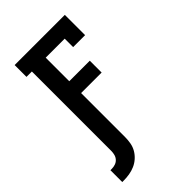

<svg xmlns="http://www.w3.org/2000/svg" viewBox="-279 -835 1158 1158"><g transform="rotate(-45 300.0 -256.0)"><path d="M45 223V122H57Q72 122 87 117Q102 112 112.5 100.5Q123 89 127 74Q131 59 131 43V-634H85V-735H513V-562H411V-634H249V-433H424V-332H249V43Q249 68 244.5 93Q240 118 227.5 139.5Q215 161 196 178Q177 195 154 205Q131 215 106.5 219Q82 223 57 223Z"/></g></svg>

Font: Iosevka Plex Etoile
Style: Bold
Weight: 700
Designer: Belleve Invis
Foundry: Belleve Invis
Version: Version 25.1.1; ttfautohint (v1.8.4)